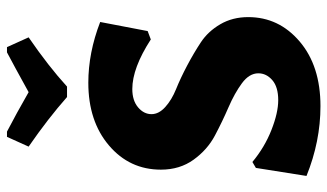

<svg xmlns="http://www.w3.org/2000/svg" viewBox="-214 -714 938 550"><g transform="rotate(-90 255.0 -439.0)"><path d="M395 -888 423 -826Q340 -769 282 -716H252Q191 -770 110 -826L138 -888H153Q205 -861 266 -826Q342 -868 380 -888ZM293 -655Q379 -655 467 -621L441 -485L417 -476Q335 -529 275 -529Q242 -529 222.5 -512.5Q203 -496 203 -474Q203 -453 223.5 -434.5Q244 -416 275 -403.5Q306 -391 342 -372Q378 -353 409 -332.5Q440 -312 460.5 -277Q481 -242 481 -197Q481 -109 411 -49.5Q341 10 226 10Q125 10 26 -30L49 -175L66 -185Q108 -150 157.5 -130.5Q207 -111 243 -111Q281 -111 300.5 -128Q320 -145 320 -168Q320 -194 291.5 -215Q263 -236 222.5 -253.5Q182 -271 141.5 -292.5Q101 -314 72.5 -353.5Q44 -393 44 -447Q44 -537 113.5 -596Q183 -655 293 -655Z"/></g></svg>

Font: Alegreya Sans SC ExtraBold
Style: Regular
Weight: 800
Designer: Juan Pablo del Peral
Foundry: Huerta Tipografica
Version: Version 2.007